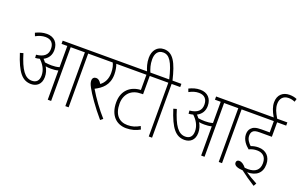

<svg xmlns="http://www.w3.org/2000/svg" viewBox="-111 -1379 3075 1970"><g transform="rotate(20 1426.0 -394.0)"><path d="M348 -208C348 -248 337 -284 318 -315C335 -311 357 -310 377 -310C402 -310 429 -312 455 -319V0H492V-587H647V0H683V-587H777V-622H392V-587H455V-355C427 -347 400 -344 371 -344C348 -344 323 -346 297 -350C289 -361 280 -371 271 -380C318 -404 345 -445 345 -501C345 -582 296 -632 217 -632C172 -632 136 -620 96 -601L109 -567C146 -587 179 -597 215 -597C276 -597 308 -562 308 -501C308 -439 270 -401 184 -393L187 -359C205 -360 220 -363 235 -367C278 -327 311 -275 311 -212C311 -152 280 -127 234 -127C157 -127 107 -200 57 -364L22 -354C84 -160 143 -92 238 -92C296 -92 348 -127 348 -208Z M1058 -10C992 -83 918 -184 868 -270C940 -307 1009 -360 1009 -477C1009 -517 1001 -560 990 -587H1092V-622H764V-587H951C962 -566 973 -531 973 -481C973 -413 946 -365 906 -336C887 -366 870 -380 847 -380C823 -380 807 -364 807 -339C807 -320 811 -302 830 -267C861 -209 939 -94 1031 12Z M1490 -587V-622H1079V-587H1319V-421C1207 -416 1124 -344 1124 -216C1124 -75 1201 0 1310 0C1366 0 1414 -14 1458 -39L1444 -73C1399 -47 1364 -35 1311 -35C1223 -35 1161 -92 1161 -216C1161 -270 1180 -314 1211 -344C1242 -372 1281 -387 1341 -387H1355V-587Z M1558 -587V0H1594V-587H1688V-622H1591C1547 -806 1500 -896 1400 -896C1325 -896 1282 -837 1282 -760C1282 -704 1297 -657 1316 -615H1352C1334 -659 1320 -699 1320 -756C1320 -818 1346 -861 1404 -861C1470 -861 1513 -802 1555 -622H1477V-587Z M2023 -208C2023 -248 2012 -284 1993 -315C2010 -311 2032 -310 2052 -310C2077 -310 2104 -312 2130 -319V0H2167V-587H2322V0H2358V-587H2452V-622H2067V-587H2130V-355C2102 -347 2075 -344 2046 -344C2023 -344 1998 -346 1972 -350C1964 -361 1955 -371 1946 -380C1993 -404 2020 -445 2020 -501C2020 -582 1971 -632 1892 -632C1847 -632 1811 -620 1771 -601L1784 -567C1821 -587 1854 -597 1890 -597C1951 -597 1983 -562 1983 -501C1983 -439 1945 -401 1859 -393L1862 -359C1880 -360 1895 -363 1910 -367C1953 -327 1986 -275 1986 -212C1986 -152 1955 -127 1909 -127C1832 -127 1782 -200 1732 -364L1697 -354C1759 -160 1818 -92 1913 -92C1971 -92 2023 -127 2023 -208Z M2653 -246C2711 -246 2753 -214 2753 -143C2753 -69 2708 -33 2628 -33C2616 -33 2605 -34 2593 -35C2567 -67 2541 -83 2518 -83C2498 -83 2486 -72 2486 -53C2486 -18 2531 -6 2582 -3C2629 34 2683 71 2742 108L2760 76C2714 52 2668 25 2631 0C2729 0 2790 -48 2790 -143C2790 -227 2738 -280 2655 -280C2625 -280 2598 -274 2574 -265C2552 -286 2523 -318 2523 -361C2523 -381 2528 -397 2538 -408C2552 -423 2571 -429 2614 -429H2746V-587H2845V-622H2734C2700 -679 2682 -719 2682 -766C2682 -820 2711 -862 2773 -862C2801 -862 2821 -856 2842 -847L2852 -880C2830 -890 2804 -896 2770 -896C2698 -896 2646 -851 2646 -771C2646 -724 2663 -679 2696 -622H2439V-587H2710V-464H2621C2558 -464 2530 -452 2510 -430C2494 -413 2487 -391 2487 -363C2487 -304 2528 -257 2566 -226C2594 -240 2622 -246 2653 -246Z"/></g></svg>

Font: Noto Sans Condensed ExtraLight
Style: Regular
Weight: 200
Width: 3
Designer: Monotype Design Team
Foundry: Monotype Imaging Inc.
Version: Version 2.013